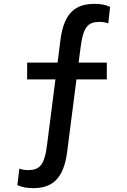

<svg xmlns="http://www.w3.org/2000/svg" viewBox="-20 -762 660 994"><path d="M533 -438V-351H267L278 -438H387L328 21.5C309.5 171 244.5 212 150.5 212C121.5 212 95 208 70 196.5L80 111C94.5 116 107.5 118.5 125.5 118.5C182.5 118.5 210.5 96 223.5 -11.5L267 -351H120.5V-438H278L292.5 -551.5C310.5 -701 375.5 -742 469.5 -742C499 -742 525 -738 550 -726.5L540.5 -641C526 -646 513 -648.5 494.5 -648.5C438 -648.5 411 -625.5 397.5 -518.5L387 -438Z"/></svg>

Font: Monaspace Argon Medium
Style: Regular
Weight: 500
Designer: Riley Cran & the Lettermatic Team
Foundry: Lettermatic
Version: Version 1.000 (Monaspace Argon)